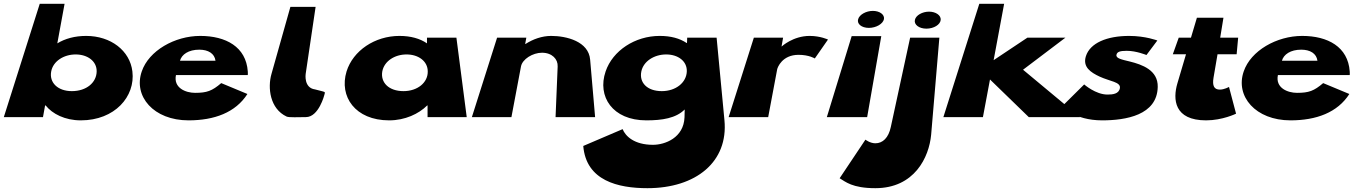

<svg xmlns="http://www.w3.org/2000/svg" viewBox="-34 -613 7108 1005"><path d="M659 -239C646 -348 546 -425 417 -425C358 -425 307 -411 266 -386L304 -593H174L-14 0H191L202 -61H205C240 -17 306 17 389 17C567 17 675 -108 659 -239ZM472 -239C471 -181 419 -136 342 -136C268 -136 223 -181 234 -239C244 -293 300 -328 362 -328C424 -328 473 -293 472 -239Z M1263 -220C1264 -224 1263 -233 1263 -239C1254 -368 1148 -425 1014 -425C881 -425 745 -348 708 -239C663 -109 770 17 953 17C1088 17 1199 -24 1261 -121L1124 -178C1076 -137 1049 -127 987 -127C939 -127 873 -152 887 -220ZM908 -295C917 -328 953 -353 1009 -353C1056 -353 1089 -333 1094 -295Z M1486 -577 1387 -226C1366 -153 1379 -44 1466 -3C1478 3 1530 0 1567 0C1635 0 1664 -117 1664 -117C1668 -135 1675 -129 1615 -145C1555 -153 1566 -226 1566 -226L1618 -577Z M1780 -239C1740 -108 1825 17 2003 17C2086 17 2158 -17 2202 -61H2204V0H2409L2355 -416H2201V-386C2165 -411 2116 -425 2057 -425C1928 -425 1814 -348 1780 -239ZM1967 -239C1977 -293 2032 -328 2094 -328C2156 -328 2205 -293 2205 -239C2206 -181 2152 -136 2078 -136C2001 -136 1957 -181 1967 -239Z M2436 0H2643L2693 -265C2700 -303 2754 -337 2803 -337C2856 -337 2887 -303 2885 -265L2874 0H3081L3055 -301C3047 -396 2932 -425 2851 -425C2803 -425 2756 -408 2717 -383H2715L2721 -416H2568Z M3019 151C3034 333 3201 372 3355 372C3609 372 3779 234 3758 16L3717 -416H3563L3562 -388H3560C3524 -412 3478 -425 3419 -425C3290 -425 3173 -348 3136 -239C3091 -108 3172 17 3349 17C3432 17 3504 6 3550 -40L3549 1C3545 108 3447 145 3384 145C3286 145 3240 100 3225 63ZM3323 -239C3334 -293 3391 -328 3453 -328C3515 -328 3563 -293 3561 -239C3559 -181 3504 -136 3430 -136C3353 -136 3311 -181 3323 -239Z M3780 0H3987L4034 -250C4036 -260 4060 -326 4146 -326C4201 -326 4231 -307 4231 -307L4300 -406C4300 -406 4260 -425 4204 -425C4117 -425 4058 -370 4058 -370H4057L4065 -416H3912Z M4294 0H4505L4579 -424H4424ZM4458 -513C4450 -488 4476 -467 4514 -467C4552 -467 4588 -488 4593 -513C4597 -537 4570 -556 4535 -556C4500 -556 4465 -537 4458 -513Z M4730 -416 4629 51C4617 109 4586 137 4548 137C4520 137 4496 118 4496 118L4361 320C4391 338 4427 372 4548 372C4752 372 4829 211 4840 92L4883 -416ZM4755 -509C4749 -484 4777 -463 4815 -463C4854 -463 4888 -484 4890 -509C4892 -533 4864 -552 4829 -552C4794 -552 4760 -533 4755 -509Z M5543 -416H5344L5167 -298L5222 -593H5092L4904 0H5111L5148 -197L5351 0H5619L5321 -248Z M5876 -425C5760 -425 5672 -388 5650 -319C5632 -262 5675 -234 5722 -212C5776 -187 5833 -184 5828 -152C5823 -121 5790 -118 5763 -118C5701 -118 5641 -171 5641 -171L5526 -57C5526 -57 5588 17 5735 17C5859 17 6023 -10 6026 -158C6028 -246 5944 -275 5880 -291C5839 -301 5806 -307 5810 -326C5813 -342 5829 -347 5864 -347C5914 -347 5967 -325 5967 -325L6024 -401C6024 -401 5962 -425 5876 -425Z M6200 -416H6136L6105 -329H6174L6129 -177C6104 -93 6112 17 6279 17C6365 17 6436 -18 6436 -18L6399 -158C6399 -158 6375 -144 6351 -144C6321 -144 6311 -164 6318 -206L6339 -329H6439L6447 -416H6353L6370 -520H6231Z M7031 -220C7032 -224 7031 -233 7031 -239C7022 -368 6916 -425 6782 -425C6649 -425 6513 -348 6476 -239C6431 -109 6538 17 6721 17C6856 17 6967 -24 7029 -121L6892 -178C6844 -137 6817 -127 6755 -127C6707 -127 6641 -152 6655 -220ZM6676 -295C6685 -328 6721 -353 6777 -353C6824 -353 6857 -333 6862 -295Z"/></svg>

Font: Hussar Milosc
Style: Bold
Weight: 700
Foundry: Cannot Into Space Fonts
Version: Version 1.02